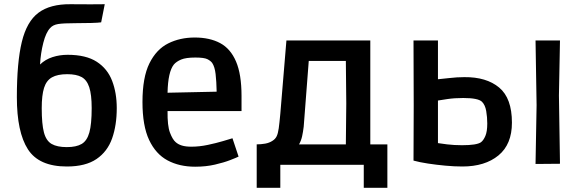

<svg xmlns="http://www.w3.org/2000/svg" viewBox="-20 -777 2760 911"><path d="M297 13Q165 13 112.5 -68.5Q60 -150 60 -316Q60 -481 83.5 -578Q107 -675 162.5 -716.5Q218 -758 315 -757Q375 -756 409.5 -756.5Q444 -757 477 -757L460 -671Q447 -669 412.5 -668Q378 -667 336 -667Q281 -667 256 -663Q231 -659 218 -644Q198 -623 185.5 -574Q173 -525 170 -471Q195 -495 229 -506Q263 -517 301 -517Q388 -517 439 -484Q490 -451 512 -393.5Q534 -336 534 -264Q534 -183 512 -120.5Q490 -58 438 -22.5Q386 13 297 13ZM297 -79Q342 -79 367.5 -94Q393 -109 404 -148.5Q415 -188 415 -264Q415 -328 403.5 -363Q392 -398 367 -411.5Q342 -425 299 -425Q253 -425 226.5 -410Q200 -395 189 -360Q178 -325 178 -264Q178 -188 188.5 -148.5Q199 -109 225 -94Q251 -79 297 -79Z M906 14Q831 14 775 -16Q719 -46 687.5 -113Q656 -180 656 -293Q656 -410 689 -476.5Q722 -543 778 -571Q834 -599 904 -599Q975 -599 1024.5 -572.5Q1074 -546 1100 -485Q1126 -424 1126 -322V-250H775Q774 -180 786.5 -147.5Q799 -115 813 -103Q825 -92 843 -86.5Q861 -81 888 -81Q926 -81 966 -89.5Q1006 -98 1038 -107.5Q1070 -117 1083 -121L1112 -34Q1102 -29 1072.5 -17.5Q1043 -6 1000 4Q957 14 906 14ZM805 -471Q777 -436 775 -337L1008 -342Q1007 -391 1003 -425.5Q999 -460 987 -478Q980 -488 964.5 -496Q949 -504 907 -504Q862 -504 839.5 -494.5Q817 -485 805 -471Z M1198 114V-92Q1218 -92 1238 -95.5Q1258 -99 1273 -109Q1286 -117 1292.5 -130Q1299 -143 1302.5 -168Q1306 -193 1310 -237L1339 -585H1737V-92H1818V114H1706V5H1310V114ZM1421 -176Q1418 -151 1413.5 -130.5Q1409 -110 1399 -92H1621L1623 -286L1621 -488H1445Z M2521 1 2526 -278 2521 -585H2637L2632 -324L2637 0ZM2174 13Q2136 13 2093 9Q2050 5 2010.5 -1Q1971 -7 1942 -15L1943 -276L1942 -585H2058V-401Q2073 -402 2110.5 -406.5Q2148 -411 2183 -411Q2288 -412 2348.5 -361.5Q2409 -311 2409 -195Q2409 -92 2345 -39.5Q2281 13 2174 13ZM2172 -88Q2242 -88 2262 -102Q2274 -111 2283 -132Q2292 -153 2292 -191Q2292 -221 2287 -250Q2282 -279 2267 -294Q2249 -312 2178 -312Q2137 -312 2103 -307Q2069 -302 2058 -300V-98Q2068 -96 2101.5 -92Q2135 -88 2172 -88Z"/></svg>

Font: Ruda
Style: Bold
Weight: 700
Designer: Mariela Monsalve and Angelina Sanchez
Foundry: Mariela Monsalve and Angelina Sanchez
Version: Version 2.000